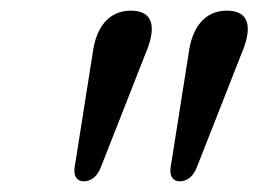

<svg xmlns="http://www.w3.org/2000/svg" viewBox="-20 -796 485 360"><path d="M136.8 -456Q128.2 -456 123.2 -462.4Q118.3 -468.8 119.8 -481.3L153.3 -693.4Q158.2 -733.8 176.8 -754.9Q195.5 -776 225.3 -776Q255.8 -776 262.7 -755Q269.5 -734 252.1 -693.6L168.5 -480.9Q162.9 -468 154.9 -462Q146.8 -456 136.8 -456ZM316.8 -456Q308.2 -456 303.3 -462.4Q298.3 -468.8 299.8 -481.3L333.3 -693.4Q338.2 -733.8 356.9 -754.9Q375.5 -776 405.3 -776Q435.8 -776 442.7 -755Q449.5 -734 432.1 -693.6L348.5 -480.9Q342.9 -468 334.9 -462Q326.8 -456 316.8 -456Z"/></svg>

Font: Fraunces Wonky
Style: Italic
Weight: 900
Italic angle: -16°
Version: Version 1.000;[b76b70a41]